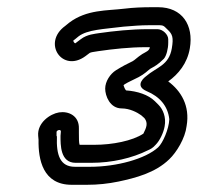

<svg xmlns="http://www.w3.org/2000/svg" viewBox="-20 -718 549 533"><path d="M447 -599V-609C447 -622 432 -637 417 -637H391C345 -637 297 -632 255 -626C244 -624 222 -623 204 -609L192 -600C189 -597 188 -597 185 -601C182 -606 184 -606 187 -608L198 -617C223 -636 267 -637 323 -644C348 -646 370 -648 393 -648H410C434 -648 432 -649 445 -636C459 -623 462 -614 457 -584C449 -536 415 -532 385 -506C385 -506 350 -481 387 -465C423 -450 446 -424 450 -387C449 -360 432 -321 419 -309C384 -277 304 -255 230 -255H188C147 -255 136 -287 138 -339C138 -340 137 -340 137 -341V-352C138 -357 149 -360 149 -353L148 -341C148 -316 147 -266 190 -266H233C291 -266 347 -279 391 -301C398 -304 404 -307 412 -316C424 -328 434 -350 437 -367C442 -393 432 -415 420 -427L410 -437C392 -455 361 -465 330 -467C327 -470 324 -477 323 -481C323 -482 325 -483 326 -484C337 -491 350 -496 365 -504C382 -513 390 -522 397 -527C409 -534 417 -537 435 -555C442 -563 447 -583 447 -599ZM419 -698H402C376 -698 350 -697 326 -694C277 -688 221 -692 172 -655L161 -646C96 -599 153 -515 217 -562L229 -571C232 -573 240 -574 253 -576C294 -582 341 -587 383 -587H396C395 -577 385 -574 375 -568C361 -559 354 -551 348 -548C335 -542 318 -533 302 -523C286 -513 272 -492 272 -472C272 -452 285 -417 318 -417C340 -417 361 -406 372 -398L381 -390C392 -376 386 -363 378 -347C348 -327 292 -316 242 -316H201C199 -321 199 -334 199 -349V-361C200 -397 170 -410 144 -406C119 -402 83 -377 86 -341L87 -330C86 -275 99 -205 179 -205H221C252 -205 280 -208 309 -214C356 -224 411 -238 450 -276C470 -295 494 -334 498 -368C508 -425 482 -466 447 -492C475 -512 500 -542 507 -584C518 -648 486 -698 419 -698Z"/></svg>

Font: Blanket
Style: OutlineObl
Weight: 400
Foundry: Cannot Into Space Fonts
Version: Version 0.9